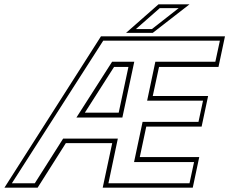

<svg xmlns="http://www.w3.org/2000/svg" viewBox="-80 -868 1066 888"><path d="M-59.5 0 387 -700H960.5L930.5 -558.5H655.5L626.5 -424H882.5L852.5 -282.5H596.5L566.5 -141.5H841.5L811.5 0H395L439 -206H224.5L94 0ZM-25 -20.5H81L212 -227H465L421.5 -20.5H796.5L817.5 -118.5H540L579.5 -304.5H838L859 -402.5H600.5L638.5 -582.5H916L937 -680H397.5ZM273.5 -324.5 438.5 -582.5H541L486 -324.5ZM312.5 -347H469L514 -558.5H447.5ZM503 -716 653 -848H796.5L626.5 -716ZM548.5 -733.5H622.5L746.5 -830.5H659Z"/></svg>

Font: Tourney Thin ExtraLight
Style: Italic
Weight: 250
Italic angle: -12°
Version: Version 1.015